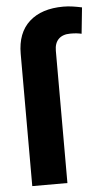

<svg xmlns="http://www.w3.org/2000/svg" viewBox="-54 -795 441 829"><g transform="rotate(-5 166.5 -380.0)"><path d="M204.1 0H51.8V-573.2Q51.8 -664.1 105 -712.2Q158.2 -760.3 252.9 -760.3Q273.4 -760.3 293.2 -757.3Q313 -754.4 333 -750L321.3 -636.7Q310.5 -639.2 299.6 -640.4Q288.6 -641.6 272.5 -641.6Q239.7 -641.6 221.9 -624Q204.1 -606.4 204.1 -573.2Z"/></g></svg>

Font: Vazirmatn UI FD ExtraBold
Style: Regular
Weight: 800
Designer: Saber Rastikerdar
Foundry: Saber Rastikerdar
Version: Version 33.003